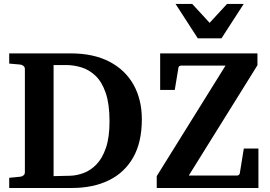

<svg xmlns="http://www.w3.org/2000/svg" viewBox="-20 -937 1345 957"><path d="M687 -342.8Q687 -228 643.8 -152.1Q600.6 -76.2 522.2 -38.1Q443.8 0 337.9 0H25.9V-50.8L81.1 -56.2Q89.8 -57.1 96.9 -62.7Q104 -68.4 104 -78.1V-592.8Q104 -602.5 96.9 -608.4Q89.8 -614.3 81.1 -615.2L25.9 -620.1V-670.9H332Q446.3 -670.9 525.4 -629.6Q604.5 -588.4 645.8 -514.4Q687 -440.4 687 -342.8ZM525.9 -332Q525.9 -418.5 507.1 -473.4Q488.3 -528.3 456.8 -558.6Q425.3 -588.9 387 -600.8Q348.6 -612.8 310.1 -612.8H247.1V-59.1L330.1 -61Q362.3 -62 396.5 -74.5Q430.7 -86.9 460.2 -116.9Q489.7 -147 507.8 -199.5Q525.9 -252 525.9 -332ZM1268.1 0H761.2V-59.1L1104 -609.9H883.3Q870.6 -609.9 869.1 -598.1L851.1 -488.8H778.3V-670.9H1263.2V-611.8L920.9 -62H1160.2Q1172.4 -62 1175.3 -73.2L1195.3 -196.8H1268.1ZM1194.8 -917.5 1084 -746.1H965.8L855 -917.5H938L1024.9 -823.2L1111.8 -917.5Z"/></svg>

Font: Charis
Style: Bold
Weight: 700
Designer: Walt Agee, Miriam Martin, Annie Olsen, Victor Gaultney, Lorna Priest, Alan Ward, Bob Hallissy, Martin Hosken, Sharon Cor
Foundry: SIL Global
Version: Version 7.000